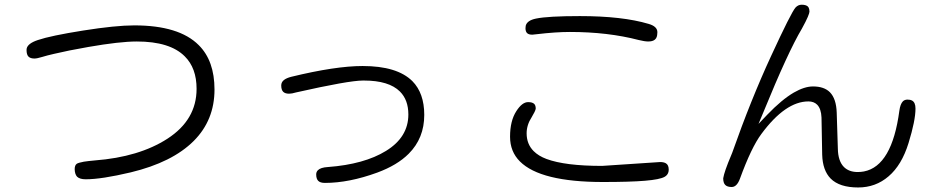

<svg xmlns="http://www.w3.org/2000/svg" viewBox="-20 -763 4040 826"><path d="M557.6 -653.8Q477.5 -653.8 337.6 -631.6Q197.8 -609.4 143.1 -590.8Q99.1 -576.2 94.7 -553.7Q94.2 -550.8 94.2 -547.9Q94.2 -527.8 102.5 -519.5Q110.8 -511.2 127.9 -511.2Q139.2 -511.2 160.6 -517.8Q182.1 -524.4 211.9 -531.2Q271 -545.4 360.4 -561Q495.1 -584.5 568.4 -584.5Q711.4 -584.5 774.9 -520.5Q825.7 -470.2 825.7 -380.9Q825.7 -247.6 700.7 -166.5Q578.6 -87.4 387.7 -72.8Q359.9 -70.3 340.8 -67.4Q317.4 -63 310.5 -58.6Q301.3 -52.2 301.3 -35.2Q301.8 -13.7 311.5 -2.9Q323.2 8.3 348.6 8.3Q417 8.3 542.5 -21.5Q721.2 -64.5 813.5 -156.7Q902.8 -246.1 902.8 -377.9Q902.8 -501.5 835 -568.8Q750.5 -653.8 557.6 -653.8Z M1540 -479Q1423.3 -479 1232.9 -432.6Q1193.4 -422.4 1190.4 -400.4Q1189.9 -397.9 1189.9 -395.5Q1189.9 -376.5 1198.2 -368.2Q1206.5 -359.9 1223.6 -359.9Q1235.8 -359.9 1252.9 -365.2Q1480.5 -416.5 1541.5 -416.5Q1543.9 -416.5 1545.9 -416.5Q1653.3 -416.5 1700.7 -369.1Q1736.8 -333 1736.8 -270.5Q1736.8 -172.9 1640.6 -113.8Q1547.4 -56.2 1390.6 -44.4H1390.1Q1359.4 -42.5 1347.7 -30.8Q1340.3 -23.4 1340.3 -12.7Q1340.3 6.3 1349.1 15.1Q1357.9 23.9 1377.9 23.9Q1481.4 23.9 1603 -20.5Q1689 -52.2 1738.3 -101.6Q1805.2 -168.5 1805.2 -268.6Q1805.2 -362.3 1753.9 -414.1Q1688.5 -479 1540 -479Z M2474.6 -693.8Q2337.9 -693.8 2286.1 -683.1Q2247.6 -675.3 2241.7 -652.3Q2240.7 -648.4 2240.7 -641.6Q2240.7 -634.8 2242.4 -629.4Q2244.1 -624 2247.6 -620.6Q2254.4 -613.8 2270 -613.8L2288.1 -615.7Q2370.6 -625.5 2431.6 -625.5Q2595.2 -625.5 2728 -590.8Q2753.4 -584.5 2769.5 -584.5Q2793.9 -584.5 2802.7 -598.6Q2806.2 -605 2807.1 -611.8Q2808.1 -618.7 2808.1 -624.5Q2808.1 -649.4 2770.5 -660.2Q2657.7 -693.8 2474.6 -693.8ZM2284.7 -295.9Q2284.7 -309.6 2278.3 -315.9Q2270.5 -323.7 2252 -323.7Q2226.1 -323.7 2201.2 -284.7Q2174.3 -243.2 2174.3 -174.8Q2174.3 -110.8 2216.8 -68.4Q2305.2 20 2574.2 20Q2690.9 20 2754.9 14.6Q2818.8 9.3 2839.4 -2.4Q2850.6 -8.8 2854.5 -19.5Q2856.9 -25.4 2856.9 -33.2Q2856.9 -53.2 2844.7 -60.5Q2835.4 -65.9 2819.8 -65.9L2570.3 -49.3Q2411.1 -49.3 2331.1 -79.1Q2296.9 -91.8 2275.9 -112.8Q2245.6 -143.1 2245.6 -189.5Q2245.6 -225.6 2267.6 -259.3Q2282.7 -284.2 2284.7 -294.9Q2284.7 -295.4 2284.7 -295.9Z M3461.4 -722.7Q3460 -730.5 3455.6 -734.9Q3447.3 -742.7 3428.7 -742.7Q3413.6 -742.7 3402.3 -730.5Q3383.3 -708.5 3296.9 -521.2Q3210.4 -334 3129.9 -105.5L3112.3 -62.5Q3100.1 -31.2 3095.2 -13.2L3091.3 3.9Q3091.3 23.9 3100.1 32.7Q3108.9 41.5 3127.9 41.5Q3149.9 41.5 3163.1 6.3Q3212.4 -128.9 3255.4 -186.5Q3358.9 -326.7 3458 -326.7Q3481.4 -326.7 3495.6 -312.5Q3512.7 -294.9 3514.2 -257.3L3517.1 -97.7Q3519 -29.8 3553.7 5.4Q3591.8 43.5 3671.9 43.5Q3747.1 43.5 3802.7 -4.4Q3859.4 -52.7 3888.7 -147.9Q3918.5 -244.6 3918.5 -295.9Q3918.5 -322.8 3903.3 -330.6Q3896 -334.5 3884 -334.5Q3872.1 -334.5 3864.3 -327.1Q3853 -315.4 3849.1 -286.6Q3817.4 -48.8 3696.8 -25.4Q3683.6 -22.9 3669.9 -22.9Q3632.8 -22.9 3610.8 -44.4Q3585.4 -69.8 3584.5 -123.5L3579.6 -278.8Q3577.6 -338.4 3550.3 -366.2Q3525.4 -391.1 3477.5 -391.1Q3440.9 -391.1 3395 -364.7Q3343.3 -334.5 3280.8 -269.5L3243.2 -230L3264.2 -280.3Q3369.6 -538.6 3429.7 -639.6Q3448.2 -673.3 3455.3 -690.4Q3462.4 -707.5 3462.4 -712.9Q3462.4 -718.3 3461.4 -722.7Z"/></svg>

Font: YuPearl-ExtraLight
Style: ExtraLight
Weight: 200
Designer: Max Yao
Foundry: Max-Everyday
Version: Version 1.011; ttfautohint (v1.8.3)